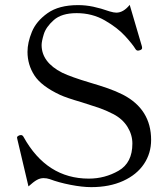

<svg xmlns="http://www.w3.org/2000/svg" viewBox="-20 -756 691 789"><path d="M184 -20Q172 -24 159 -24Q145 -24 131.5 -16.5Q118 -9 97 10L51 -185L50 -191Q50 -196 60 -200L66 -201Q73 -201 77 -193Q172 -22 345 -22Q411 -22 467.5 -54.5Q524 -87 524 -166Q524 -202 504 -234.5Q484 -267 446 -287Q415 -303 386 -313Q357 -323 315 -336Q253 -354 227 -366Q150 -402 121.5 -446Q93 -490 93 -543Q93 -581 111 -625Q129 -669 175.5 -702Q222 -735 301 -735Q332 -735 363 -728.5Q394 -722 431 -709Q448 -704 458 -704Q487 -704 513 -736L563 -566L564 -559Q564 -553 556 -550Q550 -548 547 -548Q541 -548 537 -554Q525 -574 494 -608Q463 -642 411 -672Q359 -702 295 -702Q233 -702 201 -673.5Q169 -645 160 -615.5Q151 -586 151 -571Q151 -500 236 -457Q274 -439 348 -417Q392 -404 423.5 -393Q455 -382 485 -367Q601 -307 601 -181Q601 -126 571.5 -82Q542 -38 486 -12.5Q430 13 355 13Q318 13 269.5 3.5Q221 -6 184 -20Z"/></svg>

Font: Shippori Mincho
Style: Regular
Weight: 400
Designer: FONTDASU
Foundry: FONTDASU / Google Inc. / but / Adobe
Version: Version 3.110; ttfautohint (v1.8.3)